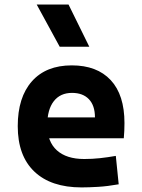

<svg xmlns="http://www.w3.org/2000/svg" viewBox="-20 -815 626 845"><path d="M338.9 9.8Q204.4 9.8 131.3 -59.8Q58.1 -129.4 58.1 -259.8Q58.1 -386.7 120.3 -457Q182.5 -527.3 295.9 -527.3Q406.7 -527.3 467.3 -462.4Q527.8 -397.4 527.8 -273.4Q527.8 -238.3 524.8 -206.5H145V-298.3H397.9Q397.9 -350.5 371.3 -378.4Q344.7 -406.2 296.9 -406.2Q245.1 -406.2 216.6 -369.4Q188 -332.5 188 -264.6Q188 -191.5 230.3 -153.4Q272.6 -115.2 350.6 -115.2Q385.8 -115.2 420 -118.9Q454.1 -122.6 489.7 -128.9L502.4 -3.9Q452.8 4.9 411.7 7.3Q370.5 9.8 338.9 9.8ZM242.7 -609.4 141.6 -794.9H281.7L373 -609.4Z"/></svg>

Font: Cascadia Mono PL
Style: Regular
Weight: 400
Monospace: yes
Designer: Aaron Bell
Foundry: Saja Typeworks
Version: Version 2102.003